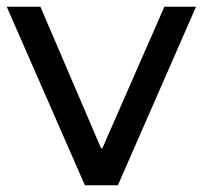

<svg xmlns="http://www.w3.org/2000/svg" viewBox="-22 -550 602 570"><path d="M560 -530 328 0H230L-2 -530H98L278 -110H282L466 -530Z"/></svg>

Font: CMG Sans Medium
Style: Regular
Weight: 500
Designer: Julieta Ulanovsky
Foundry: Julieta Ulanovsky
Version: Version 7.200